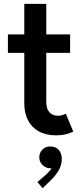

<svg xmlns="http://www.w3.org/2000/svg" viewBox="-20 -702 427 1007"><path d="M107.4 -159.2V-424.8H21.5V-521.5H107.4V-681.6H222.7V-521.5H347.7V-424.8H222.7V-167Q222.7 -131.3 239.5 -113Q256.3 -94.7 284.2 -94.7Q303.7 -94.7 325.2 -105.5L364.3 -11.7Q325.2 7.8 274.4 7.8Q220.7 7.8 183.1 -13.2Q145.5 -34.2 126.5 -72Q107.4 -109.9 107.4 -159.2ZM176.3 252.9 219.2 215.8Q241.2 195.8 250.5 180.2Q248.5 180.7 243.7 180.7Q230 180.7 216.6 173.3Q203.1 166 194.6 152.8Q186 139.6 186 123Q186.5 97.7 203.4 81.5Q220.2 65.4 243.7 66.4Q270 65.4 286.9 83Q303.7 100.6 304.2 131.8Q303.7 165.5 286.6 193.4Q269.5 221.2 248.5 241.2L203.6 285.2Z"/></svg>

Font: Reddit Sans Strawberry SemiBold
Style: Regular
Weight: 600
Designer: Stephen Hutchings
Foundry: Reddit
Version: Version 1.013